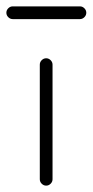

<svg xmlns="http://www.w3.org/2000/svg" viewBox="-52 -577 291 603"><path d="M73 -14V-374Q73 -382 79 -388Q85 -394 93 -394Q101 -394 107 -388Q113 -382 113 -374V-14Q113 -6 107 0Q101 6 93 6Q85 6 79 0Q73 -6 73 -14ZM199 -517H-12Q-20 -517 -26 -523Q-32 -529 -32 -537Q-32 -545 -26 -551Q-20 -557 -12 -557H199Q207 -557 213 -551Q219 -545 219 -537Q219 -529 213 -523Q207 -517 199 -517Z"/></svg>

Font: Hoogli Light
Style: Regular
Weight: 300
Designer: Anand Singh Naorem
Foundry: Brand New Type
Version: Version 1.00 b007